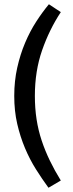

<svg xmlns="http://www.w3.org/2000/svg" viewBox="-20 -730 343 903"><path d="M208 153Q178 112 149 66Q120 20 97.5 -33.5Q75 -87 61 -147.5Q47 -208 47 -279Q47 -349 61 -411.5Q75 -474 98 -528.5Q121 -583 150.5 -628.5Q180 -674 210 -710L266 -673Q212 -591 178 -493.5Q144 -396 144 -279Q144 -221 152 -169Q160 -117 176 -69Q192 -21 214.5 25.5Q237 72 266 119Z"/></svg>

Font: Mukta Medium
Style: Regular
Weight: 500
Designer: Girish Dalvi and Yashodeep Gholap
Foundry: Ek Type
Version: Version 2.538;PS 1.002;hotconv 16.6.51;makeotf.lib2.5.65220;